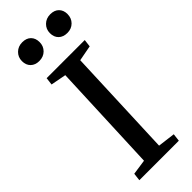

<svg xmlns="http://www.w3.org/2000/svg" viewBox="-300 -960 990 990"><g transform="rotate(-45 195.0 -465.0)"><path d="M159 -653 75 -669 80 -710H358L353 -669L268 -653L244 -54L339 -42L334 0H46L51 -42L134 -54ZM256 -862Q256 -891 276 -910.5Q296 -930 326 -930Q356 -930 373 -913Q390 -896 390 -868Q390 -838 370.5 -818.5Q351 -799 321 -799Q291 -799 273.5 -816Q256 -833 256 -862ZM52 -862Q52 -891 72 -910.5Q92 -930 122 -930Q152 -930 169 -913Q186 -896 186 -867Q186 -838 166.5 -818.5Q147 -799 116 -799Q87 -799 69.5 -816Q52 -833 52 -862Z"/></g></svg>

Font: Literata 36pt Medium
Style: Italic
Weight: 500
Italic angle: -2°
Designer: Latin by Veronika Burian and Jose Scaglione. Greek by Irene Vlachou. Cyrillic by Vera Evstafieva
Foundry: TypeTogether
Version: Version 3.002